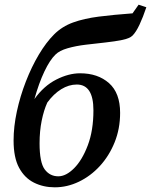

<svg xmlns="http://www.w3.org/2000/svg" viewBox="-20 -786 645 820"><path d="M214 14Q165 14 125 -6Q85 -26 61.5 -69.5Q38 -113 38 -186Q38 -245 52 -310Q66 -375 90.5 -438Q115 -501 146 -553Q177 -605 211 -639Q245 -673 292 -690Q339 -707 401.5 -715Q464 -723 546 -729L572 -766L605 -755Q591 -713 576 -681Q561 -649 546 -634Q534 -622 502.5 -615.5Q471 -609 429.5 -604.5Q388 -600 346 -595Q304 -590 269 -580Q234 -570 217 -553Q193 -530 169.5 -480.5Q146 -431 127 -363Q167 -419 220 -446Q273 -473 322 -473Q398 -473 445.5 -431Q493 -389 493 -304Q493 -236 469.5 -178Q446 -120 406.5 -77Q367 -34 317 -10Q267 14 214 14ZM229 -33Q262 -33 296.5 -67.5Q331 -102 355 -165.5Q379 -229 379 -315Q379 -425 308 -425Q274 -425 241.5 -405Q209 -385 182 -348Q167 -315 158 -270.5Q149 -226 149 -174Q149 -92 171 -62.5Q193 -33 229 -33Z"/></svg>

Font: Source Serif 4 Semibold
Style: Italic
Weight: 600
Italic angle: -12°
Designer: Frank Grießhammer
Foundry: Adobe
Version: Version 4.005;hotconv 1.1.0;makeotfexe 2.6.0